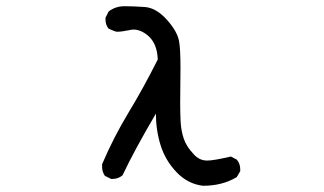

<svg xmlns="http://www.w3.org/2000/svg" viewBox="-20 -583 1040 617"><path d="M632 14Q583 8 547 -30Q511 -68 496 -116.5Q481 -165 481 -218Q410 -97 374 -20Q360 -8 342 -8H337L317 -18Q308 -31 308 -48V-55Q345 -142 393.5 -222Q442 -302 487 -392Q485 -444 455 -469Q432 -488 409 -488Q402 -488 395 -486Q371 -481 356 -481Q350 -481 329 -491Q319 -503 319 -520V-526L329 -546Q351 -563 380 -563Q409 -563 445 -560.5Q481 -558 514.5 -521.5Q548 -485 555 -453Q560 -428 560 -367L559 -251Q559 -219 560.5 -191Q562 -163 570.5 -137.5Q579 -112 602 -88Q620 -67 646 -67Q666 -67 722 -80L741 -70Q752 -57 752 -39V-33L741 -14Q695 14 632 14Z"/></svg>

Font: Xiaolai Mono SC
Style: Regular
Weight: 400
Monospace: yes
Designer: LXGW / Nozomi Seto
Version: Version 3.113;September 30, 2024